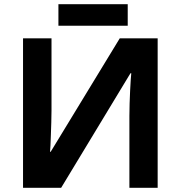

<svg xmlns="http://www.w3.org/2000/svg" viewBox="-20 -897 863 917"><path d="M90 -714H226V-369Q226 -344 225 -313Q224 -282 223 -252.5Q222 -223 221 -201.5Q220 -180 219 -172H222L552 -714H733V0H598V-343Q598 -370 599 -402.5Q600 -435 601.5 -465Q603 -495 604.5 -517.5Q606 -540 607 -547H603L272 0H90ZM590 -877V-774H259V-877Z"/></svg>

Font: Noto Sans
Style: Bold
Weight: 700
Designer: Monotype Design Team
Foundry: Monotype Imaging Inc.
Version: Version 2.000;GOOG;noto-source:20170915:90ef993387c0; ttfaut